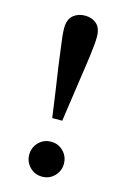

<svg xmlns="http://www.w3.org/2000/svg" viewBox="-109 -730 527 797"><g transform="rotate(15 154.5 -331.0)"><path d="M155 15Q123 15 101.5 -7Q80 -29 80 -60Q80 -91 101.5 -113Q123 -135 155 -135Q186 -135 207.5 -113Q229 -91 229 -60Q229 -29 207.5 -7Q186 15 155 15ZM155 -677Q185 -677 205 -659.5Q225 -642 225 -604Q225 -590 223 -568Q221 -546 217 -515L176 -231H133L116 -352Q108 -403 102.5 -443Q97 -483 93 -515Q84 -577 84 -604Q84 -642 104.5 -659.5Q125 -677 155 -677Z"/></g></svg>

Font: Song Myung
Style: Regular
Weight: 400
Designer: JIKJI
Foundry: JIKJI
Version: Version 1.00